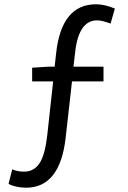

<svg xmlns="http://www.w3.org/2000/svg" viewBox="-20 -767 595 896"><path d="M496 -657Q456 -672 433 -672Q348 -672 331 -526L323 -456H463V-387H316L286 -121Q259 109 101 109Q51 108 20 91L37 23Q60 34 92 34Q142 34 168 -11Q191 -50 201 -140L228 -387H130V-451L207 -456H235L242 -519Q267 -747 428 -747Q469 -747 516 -727Z"/></svg>

Font: KaiGen Gothic CN Regular
Style: Regular
Weight: 400
Designer: Ryoko NISHIZUKA  (kana & ideographs); Paul D. Hunt (Latin, Greek & Cyrillic); Wenlong ZHANG  (bopomofo); Sandoll Communi
Foundry: Adobe Systems Incorporated
Version: Version 1.002.20150501